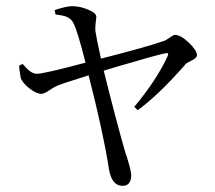

<svg xmlns="http://www.w3.org/2000/svg" viewBox="-20 -563 696 622"><path d="M377 39Q342 39 333 -15Q315 -132 267 -319Q241 -311 192 -295Q173 -288 167 -286Q155 -281 139 -270Q123 -259 114 -259Q99 -259 77.5 -275Q56 -291 48 -308Q46 -315 43 -338Q42 -346 42 -350L53 -356Q54 -355 57 -352Q79 -325 98 -324Q119 -323 257 -360Q232 -460 218 -488Q212 -501 197 -508Q186 -513 160 -516L157 -530Q160 -531 165 -533Q197 -543 214 -543Q239 -543 265 -532Q292 -521 292 -509Q292 -502 290 -490Q288 -473 289 -462Q292 -442 307 -373Q456 -411 510 -430Q517 -432 529.5 -441Q542 -450 547 -450Q565 -450 591.5 -425Q618 -400 618 -384Q618 -375 599 -366Q586 -360 581 -355Q579 -353 576 -349Q490 -252 426 -206L415 -217Q487 -303 523 -381Q526 -388 524 -390Q522 -392 514 -390Q488 -385 359 -347Q329 -338 316 -334Q357 -169 388 -62L389 -61Q405 -10 405 4Q405 39 377 39Z"/></svg>

Font: GenRyuMin TW R
Style: Regular
Weight: 400
Version: Version 1.501;PS 1;hotconv 16.6.51;makeotf.lib2.5.65220